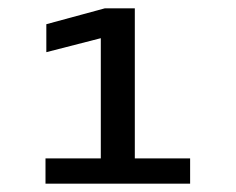

<svg xmlns="http://www.w3.org/2000/svg" viewBox="-20 -720 565 460"><path d="M89 -280V-340.5H221.5V-628.5L91 -595V-662L231 -700H303V-340.5H435.5V-280Z"/></svg>

Font: Trispace SemiExpanded
Style: Regular
Weight: 400
Width: 6
Designer: Tyler Finck
Foundry: Etcetera Type Company
Version: Version 1.210; ttfautohint (v1.8.3)